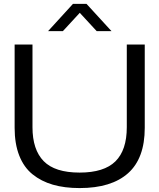

<svg xmlns="http://www.w3.org/2000/svg" viewBox="-20 -958 819 987"><path d="M389.2 8.8Q312 8.8 252 -8.5Q191.9 -25.9 147.2 -62Q102.5 -98.1 78.9 -158.4Q55.2 -218.8 55.2 -300.8V-729H147V-304.2Q147 -188.5 204.6 -129.6Q262.2 -70.8 389.2 -70.8Q514.6 -70.8 573.2 -128.4Q631.8 -186 631.8 -304.2V-729H724.1V-300.8Q724.1 -144 638.4 -67.6Q552.7 8.8 389.2 8.8ZM227.1 -797.9 355 -938H424.8L553.2 -797.9H477.1L390.1 -892.1L303.2 -797.9Z"/></svg>

Font: Lumene Sans Expanded
Style: Regular
Weight: 400
Width: 7
Designer: Deni Anggara
Version: Version 1.003;Glyphs 3.1.2 (3151)